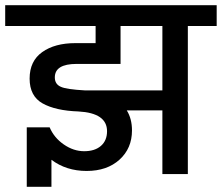

<svg xmlns="http://www.w3.org/2000/svg" viewBox="-44 -670 854 739"><path d="M790 -650V-570H679V0H581V-245H444Q464 -213 464 -168Q464 -99 416 -55.5Q368 -12 289.5 -12Q211 -12 154 -55V49H59V-180H147Q164 -140 201.5 -114Q239 -88 280 -88Q321 -88 344.5 -108.5Q368 -129 368 -165Q368 -235 258 -241Q170 -244 120 -272Q70 -300 70 -367.5Q70 -435 118.5 -469.5Q167 -504 246 -504H324V-570H-24V-650ZM581 -322V-570H420V-424H251Q167 -424 167 -372Q167 -346 190 -336Q211 -326 284 -322Z"/></svg>

Font: Hind Medium
Style: Regular
Weight: 500
Designer: Manushi Parikh, Satya Rajpurohit
Foundry: Indian Type Foundry
Version: Version 1.201;PS 1.0;hotconv 1.0.78;makeotf.lib2.5.61930; tt